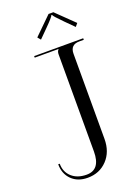

<svg xmlns="http://www.w3.org/2000/svg" viewBox="-170 -976 746 1052"><g transform="rotate(-20 203.0 -450.5)"><path d="M284 -909 387 -809 372 -791 323 -840Q272 -891 272 -898H268Q268 -890 218 -840L169 -791L154 -809L256 -909ZM33 -117Q33 -69 65.5 -39.5Q98 -10 152 -10Q232 -10 232 -116V-682Q232 -699 241 -708V-710H103V-719H389V-710H363Q310 -710 310 -657V-161Q310 -86 265.5 -39Q221 8 152 8Q94 8 59 -26.5Q24 -61 24 -117Z"/></g></svg>

Font: FoglihtenNo06
Style: Regular
Weight: 500
Designer: gluk (gluksza@wp.pl)
Foundry: gluk (gluksza@wp.pl)
Version: Version 0.76